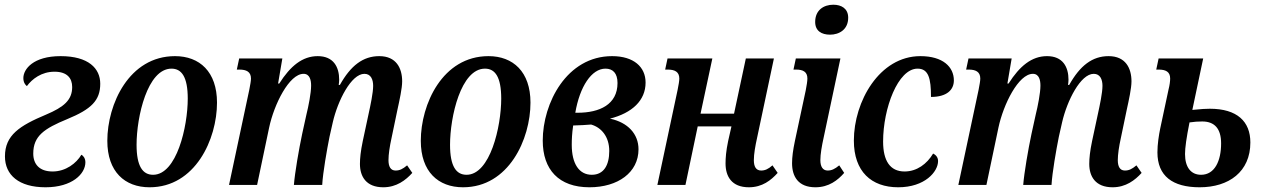

<svg xmlns="http://www.w3.org/2000/svg" viewBox="-20 -784 5359 814"><path d="M173 10C286 10 342 -47 342 -96C342 -113 333 -124 325 -128C304 -92 259 -57 203 -57C147 -57 121 -88 121 -133C121 -208 168 -239 265 -279C367 -321 405 -358 405 -429C405 -494 355 -546 237 -546C121 -546 79 -491 79 -453C79 -435 87 -424 94 -419C116 -449 156 -480 211 -480C264 -480 286 -453 286 -415C286 -360 251 -330 175 -298C63 -251 1 -211 1 -121C1 -42 60 10 173 10Z M614 10C808 10 900 -194 900 -349C900 -480 826 -546 722 -546C527 -546 435 -342 435 -187C435 -56 509 10 614 10ZM629 -43C585 -43 559 -79 559 -170C559 -289 605 -493 707 -493C750 -493 776 -458 776 -366C776 -247 729 -43 629 -43Z M1605 10C1661 10 1700 -20 1728 -51L1706 -83C1687 -67 1674 -61 1657 -61C1636 -61 1627 -78 1627 -105C1627 -129 1632 -163 1640 -199L1665 -319C1674 -360 1685 -410 1685 -439C1685 -495 1660 -546 1588 -546C1519 -546 1467 -506 1421 -424H1416C1417 -431 1418 -439 1418 -446C1418 -500 1394 -546 1327 -546C1262 -546 1211 -504 1164 -430H1159L1177 -536H994L984 -489H995C1024 -489 1044 -480 1044 -451C1044 -441 1041 -425 1037 -404L951 0H1070L1121 -243C1142 -342 1206 -471 1267 -471C1294 -471 1299 -443 1299 -421C1299 -390 1288 -334 1279 -298L1261 -216C1247 -150 1230 -51 1226 0H1346C1349 -53 1366 -149 1377 -204L1391 -266C1412 -357 1469 -471 1525 -471C1553 -471 1562 -446 1562 -420C1562 -391 1551 -339 1542 -298L1518 -186C1509 -143 1506 -113 1506 -89C1506 -36 1532 10 1605 10Z M1943 10C2137 10 2229 -194 2229 -349C2229 -480 2155 -546 2051 -546C1856 -546 1764 -342 1764 -187C1764 -56 1838 10 1943 10ZM1958 -43C1914 -43 1888 -79 1888 -170C1888 -289 1934 -493 2036 -493C2079 -493 2105 -458 2105 -366C2105 -247 2058 -43 1958 -43Z M2479 10C2600 10 2687 -53 2687 -151C2687 -216 2642 -265 2566 -281C2660 -305 2717 -358 2717 -434C2717 -500 2667 -546 2575 -546C2382 -546 2281 -346 2281 -188C2281 -65 2349 10 2479 10ZM2547 -493C2578 -493 2598 -474 2598 -432C2598 -341 2522 -306 2429 -306H2419C2438 -417 2488 -493 2547 -493ZM2489 -43C2435 -43 2404 -90 2404 -170C2404 -192 2405 -218 2410 -252C2440 -253 2465 -254 2486 -256C2529 -244 2563 -205 2563 -144C2563 -84 2540 -43 2489 -43Z M3155 10C3212 10 3249 -20 3277 -51L3255 -83C3237 -67 3223 -61 3207 -61C3185 -61 3176 -78 3176 -105C3176 -131 3182 -165 3190 -201L3261 -536H3142L3092 -302H2950L3000 -536H2810L2800 -489H2811C2840 -489 2860 -480 2860 -451C2860 -441 2857 -424 2853 -404L2767 0H2886L2938 -248H3081L3067 -186C3058 -143 3056 -114 3056 -91C3056 -36 3082 10 3155 10Z M3499 -637C3537 -637 3576 -658 3576 -709C3576 -748 3547 -764 3513 -764C3472 -764 3436 -741 3436 -691C3436 -653 3463 -637 3499 -637ZM3437 10C3494 10 3532 -20 3559 -51L3538 -83C3519 -67 3505 -61 3489 -61C3468 -61 3458 -78 3458 -105C3458 -130 3464 -165 3472 -201L3543 -536H3354L3344 -489H3355C3384 -489 3403 -480 3403 -451C3403 -441 3400 -421 3396 -401L3350 -186C3342 -148 3338 -118 3338 -92C3338 -36 3364 10 3437 10Z M3788 10C3901 10 3957 -56 3957 -101C3957 -115 3950 -126 3936 -133C3910 -89 3867 -57 3815 -57C3753 -57 3724 -103 3724 -184C3724 -325 3787 -493 3870 -493C3917 -493 3927 -451 3927 -373C3994 -373 4024 -403 4024 -443C4024 -500 3978 -546 3882 -546C3708 -546 3600 -353 3600 -188C3600 -57 3674 10 3788 10Z M4697 10C4753 10 4792 -20 4820 -51L4798 -83C4779 -67 4766 -61 4749 -61C4728 -61 4719 -78 4719 -105C4719 -129 4724 -163 4732 -199L4757 -319C4766 -360 4777 -410 4777 -439C4777 -495 4752 -546 4680 -546C4611 -546 4559 -506 4513 -424H4508C4509 -431 4510 -439 4510 -446C4510 -500 4486 -546 4419 -546C4354 -546 4303 -504 4256 -430H4251L4269 -536H4086L4076 -489H4087C4116 -489 4136 -480 4136 -451C4136 -441 4133 -425 4129 -404L4043 0H4162L4213 -243C4234 -342 4298 -471 4359 -471C4386 -471 4391 -443 4391 -421C4391 -390 4380 -334 4371 -298L4353 -216C4339 -150 4322 -51 4318 0H4438C4441 -53 4458 -149 4469 -204L4483 -266C4504 -357 4561 -471 4617 -471C4645 -471 4654 -446 4654 -420C4654 -391 4643 -339 4634 -298L4610 -186C4601 -143 4598 -113 4598 -89C4598 -36 4624 10 4697 10Z M5066 10C5190 10 5281 -56 5281 -180C5281 -269 5225 -323 5109 -323C5095 -323 5072 -322 5035 -318L5081 -536H4892L4882 -489H4892C4922 -489 4941 -480 4941 -451C4941 -441 4939 -423 4934 -404L4899 -240C4893 -211 4887 -173 4887 -138C4887 -38 4951 10 5066 10ZM5072 -43C5029 -43 5004 -75 5004 -131C5004 -157 5010 -200 5023 -265C5044 -268 5059 -269 5077 -269C5129 -269 5157 -239 5157 -176C5157 -102 5130 -43 5072 -43Z"/></svg>

Font: Noto Serif Condensed SemiBold
Style: Italic
Weight: 600
Width: 3
Italic angle: -12°
Designer: Monotype Design Team
Foundry: Monotype Imaging Inc.
Version: Version 2.014